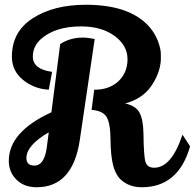

<svg xmlns="http://www.w3.org/2000/svg" viewBox="-20 -781 819 807"><path d="M747 -215 779 -166Q730 6 576 6Q541 6 515.5 -7Q490 -20 477 -38Q464 -56 456 -84Q445 -126 444.5 -195Q444 -264 427.5 -290Q411 -316 365 -319L376 -404Q378 -404 379 -404Q437 -404 475 -437Q516 -474 516 -532Q516 -590 461.5 -630Q407 -670 321 -670Q210 -670 150 -615Q118 -585 118 -543Q118 -490 199 -479L185 -404Q124 -407 77 -445Q30 -483 30 -543Q30 -648 118 -704.5Q206 -761 341 -761Q428 -761 494 -740Q607 -702 644 -608Q656 -575 656 -554.5Q656 -534 656 -527Q652 -472 615.5 -419Q579 -366 506 -346Q550 -337 566 -308Q582 -279 583 -220Q584 -119 592.5 -97.5Q601 -76 628 -76Q701 -76 747 -215ZM134 6Q81 6 49 -26Q17 -58 17 -105Q17 -227 196 -309Q232 -589 233 -596Q275 -623 328 -623Q350 -623 378 -617L315 -190Q285 6 134 6ZM91 -117Q91 -85 125 -85Q165 -85 176 -157L185 -225Q91 -170 91 -117Z"/></svg>

Font: Lily Script One
Style: Regular
Weight: 400
Designer: Julia Petretta
Foundry: Julia Petretta
Version: Version 1.002;PS 001.001;hotconv 1.0.70;makeotf.lib2.5.58329